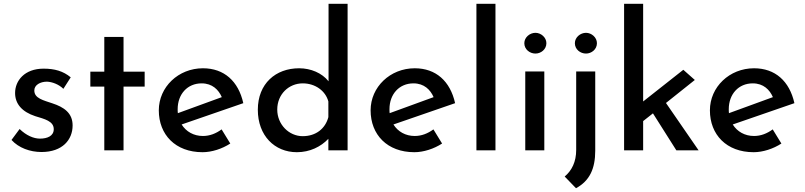

<svg xmlns="http://www.w3.org/2000/svg" viewBox="-20 -797 4266 1018"><path d="M200 9C311 9 365 -56 365 -132C365 -198 319 -229 258 -249C212 -265 161 -275 162 -318C162 -346 193 -364 229 -364C256 -363 292 -350 316 -326L355 -387C315 -420 270 -433 211 -433C110 -433 60 -369 60 -304C60 -246 97 -204 167 -181C216 -166 265 -155 265 -112C265 -76 231 -62 192 -62C158 -62 119 -79 84 -113L41 -55C79 -13 139 9 200 9Z M533 -601V-417H459V-338H533V0H635V-338H747V-417H635V-601Z M1054 10C1103 10 1158 -8 1201 -36L1155 -111C1125 -89 1092 -76 1056 -76C1007 -76 967 -99 943 -137L1270 -250C1244 -367 1168 -435 1056 -435C926 -435 822 -336 822 -212C822 -83 910 10 1054 10ZM922 -218C922 -298 974 -355 1049 -355C1106 -355 1139 -321 1156 -282L923 -197C922 -203 922 -211 922 -218Z M1554 10C1623 10 1681 -19 1721 -61V0H1823V-777H1722V-366C1687 -410 1628 -435 1566 -435C1442 -435 1347 -354 1347 -215C1347 -78 1436 10 1554 10ZM1585 -75C1512 -75 1450 -137 1450 -216C1450 -298 1512 -355 1585 -355C1652 -355 1706 -315 1721 -259V-176C1705 -115 1655 -75 1585 -75Z M2177 10C2226 10 2281 -8 2324 -36L2278 -111C2248 -89 2215 -76 2179 -76C2130 -76 2090 -99 2066 -137L2393 -250C2367 -367 2291 -435 2179 -435C2049 -435 1945 -336 1945 -212C1945 -83 2033 10 2177 10ZM2045 -218C2045 -298 2097 -355 2172 -355C2229 -355 2262 -321 2279 -282L2046 -197C2045 -203 2045 -211 2045 -218Z M2506 -777V0H2607V-777Z M2760 -568C2760 -535 2789 -513 2819 -513C2848 -513 2877 -535 2877 -568C2877 -599 2848 -623 2819 -623C2789 -623 2760 -599 2760 -568ZM2765 -418V0H2866V-418Z M3028 -568C3028 -535 3057 -513 3087 -513C3116 -513 3145 -535 3145 -568C3145 -599 3116 -623 3087 -623C3057 -623 3028 -599 3028 -568ZM3034 201C3106 162 3136 98 3136 2V-418H3035V-2C3035 61 3012 107 2974 139Z M3289 0H3390V-155L3442 -196L3566 0H3684L3511 -251L3664 -373L3603 -427L3390 -259V-777H3289Z M3976 10C4025 10 4080 -8 4123 -36L4077 -111C4047 -89 4014 -76 3978 -76C3929 -76 3889 -99 3865 -137L4192 -250C4166 -367 4090 -435 3978 -435C3848 -435 3744 -336 3744 -212C3744 -83 3832 10 3976 10ZM3844 -218C3844 -298 3896 -355 3971 -355C4028 -355 4061 -321 4078 -282L3845 -197C3844 -203 3844 -211 3844 -218Z"/></svg>

Font: Reem Kufi
Style: Regular
Weight: 400
Designer: Khaled Hosny
Version: Version 0.007